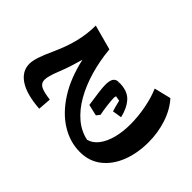

<svg xmlns="http://www.w3.org/2000/svg" viewBox="-225 -662 1178 1178"><g transform="rotate(-45 364.0 -73.0)"><path d="M434.6 11.7Q369.1 15.1 301.8 28.3Q289.6 19.5 279.3 10.3Q283.7 -8.3 287.8 -26.6Q292 -44.9 296.4 -63Q414.1 -81.5 452.1 -81.5Q490.2 -81.5 506.8 -70.1Q523.4 -58.6 523.4 -34.2Q519.5 -30.8 515.1 -27.3Q519 -29.3 523.4 -31.7Q523.4 43 484.1 78.1Q444.8 113.3 380.9 127.9Q376 97.7 371.1 67.4Q386.7 63 402.8 58.1Q418.9 53.2 443.8 47.9Q445.3 39.6 447 31.5Q448.7 23.4 449.7 15.1Q444.3 13.7 434.6 11.7ZM62.5 -264.2Q70.8 -381.8 110.8 -441.9Q150.9 -502 214.4 -502Q241.2 -502 279.3 -489.3Q317.4 -476.6 372.6 -451.2Q457.5 -412.6 528.3 -396Q599.1 -379.4 668.5 -379.4L624.5 -217.3Q531.7 -208.5 449 -184.6Q366.2 -160.6 300 -122.8Q233.9 -85 191.2 -34.7Q148.4 15.6 135.3 78.1Q145.5 117.2 181.9 144.5Q218.3 171.9 272.5 185.8Q326.7 199.7 389.6 199.7Q456.5 199.7 526.9 186.3Q597.2 172.9 650.9 149.4L677.7 258.8Q624.5 306.6 549.1 331.3Q473.6 356 392.1 356Q294.9 356 217.8 325.4Q140.6 294.9 95.7 237.5Q50.8 180.2 50.8 100.1Q50.8 13.2 98.9 -64.5Q147 -142.1 238.8 -200.9Q330.6 -259.8 462.4 -289.1Q432.1 -297.4 390.9 -310.5Q349.6 -323.7 310.5 -339.4Q273.4 -354.5 250 -360.8Q226.6 -367.2 210.9 -367.2Q182.6 -367.2 168.9 -342.5Q155.3 -317.9 147.9 -257.8Z"/></g></svg>

Font: Pinar-FD SemiBold
Style: Regular
Weight: 600
Designer: Amin Abedi
Version: Version 2.000